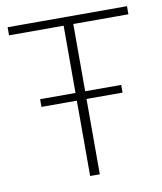

<svg xmlns="http://www.w3.org/2000/svg" viewBox="-72 -665 612 724"><g transform="rotate(-10 234.0 -303.0)"><path d="M79.5 -288.5V-318H390V-288.5ZM6 -575.5V-606.5H463V-575.5H243.5L252 -584V0H215V-584L223.5 -575.5Z"/></g></svg>

Font: Karla ExtraLight
Style: Regular
Weight: 250
Designer: Jonathan Pinhorn
Version: Version 2.004;gftools[0.9.33]